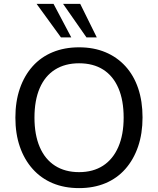

<svg xmlns="http://www.w3.org/2000/svg" viewBox="-20 -957 811 986"><path d="M386 9Q311 9 251 -16Q191 -41 148 -89Q105 -137 82 -203.5Q59 -270 59 -353Q59 -436 82 -502.5Q105 -569 147.5 -616.5Q190 -664 250.5 -689Q311 -714 386 -714Q461 -714 521 -689Q581 -664 624 -617Q667 -570 689.5 -503.5Q712 -437 712 -354Q712 -271 689 -204Q666 -137 623.5 -89Q581 -41 521 -16Q461 9 386 9ZM386 -73Q458 -73 509 -106Q560 -139 587.5 -202Q615 -265 615 -353Q615 -442 588 -504.5Q561 -567 510 -599.5Q459 -632 386 -632Q314 -632 262.5 -599.5Q211 -567 184 -504.5Q157 -442 157 -353Q157 -265 184 -202Q211 -139 262.5 -106Q314 -73 386 -73ZM424 -765 304 -937H392L477 -765ZM293 -765 168 -937H255L346 -765Z"/></svg>

Font: Nunito Sans 12pt Medium
Style: Regular
Weight: 500
Designer: Vernon Adams
Foundry: Vernon Adams
Version: Version 3.101;gftools[0.9.27]